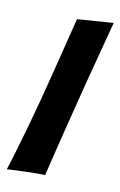

<svg xmlns="http://www.w3.org/2000/svg" viewBox="-113 -774 512 822"><g transform="rotate(15 142.5 -363.0)"><path d="M5 -1Q15 -44 25.5 -96.5Q36 -149 47 -206.5Q58 -264 68 -323Q78 -382 87 -437Q108 -565 129 -700L285 -725Q262 -591 240 -462Q231 -407 221.5 -348Q212 -289 202.5 -231Q193 -173 185 -118.5Q177 -64 170 -20Q161 -20 134.5 -17.5Q108 -15 80 -11.5Q52 -8 29.5 -5Q7 -2 5 -1Z"/></g></svg>

Font: Bangers
Style: Regular
Weight: 400
Designer: vernon adams
Foundry: Vernon Adams
Version: Version 2.000